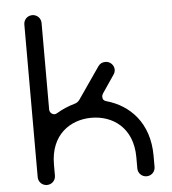

<svg xmlns="http://www.w3.org/2000/svg" viewBox="-56 -859 815 910"><g transform="rotate(-5 352.0 -404.0)"><path d="M446 -371C434 -374 428 -381 428 -394C428 -399 430 -404 433 -409L490 -493C495 -500 498 -508 498 -517C498 -537 481 -557 457 -557C442 -557 431 -551 423 -540L318 -388C311 -379 303 -374 294 -372C263 -363 235 -351 210 -336C205 -333 200 -331 197 -331C182 -331 172 -343 172 -356V-767C172 -790 154 -808 131 -808C108 -808 90 -790 90 -767V-41C90 -18 108 0 131 0C154 0 172 -18 172 -41V-94C172 -236 268 -299 368 -299C468 -299 564 -236 564 -94V-41C564 -18 582 0 605 0C628 0 646 -18 646 -41V-94C646 -252 554 -341 446 -371Z"/></g></svg>

Font: Fabada
Style: Regular
Weight: 400
Designer: deFharo
Foundry: deFharo.com
Version: Version 4.000 2011 initial release